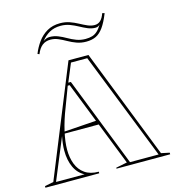

<svg xmlns="http://www.w3.org/2000/svg" viewBox="-132 -1050 1062 1161"><g transform="rotate(-15 398.5 -469.0)"><path d="M8 0V-10L63 -21L342 -708H467L737 -21L789 -10V0H453V-6L523 -20L310 -561H298L251 -436Q223 -365 208.5 -301Q194 -237 194 -188Q194 -138 209.5 -97.5Q225 -57 258.5 -33.5Q292 -10 345 -10V0ZM177 -286V-296L424 -313V-286ZM542 -17H721L455 -691H353L306 -578H322ZM79 -17H258Q217 -38 196.5 -82.5Q176 -127 176 -187Q176 -207 178.5 -229Q181 -251 186 -276ZM476 -789Q444 -789 416.5 -799Q389 -809 364.5 -823Q340 -837 316.5 -847Q293 -857 268 -857Q238 -857 217 -840.5Q196 -824 182 -789L171 -794Q186 -832 210 -865Q234 -898 268.5 -918Q303 -938 350 -938Q382 -938 409 -928.5Q436 -919 460 -906Q484 -893 506.5 -883Q529 -873 551 -873Q573 -873 588 -887.5Q603 -902 613 -931L627 -927Q606 -874 584.5 -844Q563 -814 537.5 -801.5Q512 -789 476 -789ZM476 -806Q500 -806 518 -811.5Q536 -817 551 -831Q566 -845 580 -869Q575 -863 567.5 -859.5Q560 -856 551 -856Q527 -856 503.5 -866Q480 -876 456.5 -889Q433 -902 406.5 -912Q380 -922 350 -922Q309 -922 279 -905Q249 -888 227 -859Q236 -866 246 -870Q256 -874 268 -874Q295 -874 320 -864Q345 -854 369 -840Q393 -826 419.5 -816Q446 -806 476 -806Z"/></g></svg>

Font: Kalnia Glaze Thin SemiBold
Style: Regular
Weight: 600
Version: Version 1.110